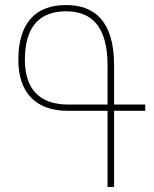

<svg xmlns="http://www.w3.org/2000/svg" viewBox="-20 -744 613 764"><path d="M434 0V-303H558V-328H434V-484C434 -662 354 -724 243 -724C120 -724 53 -651 53 -506C53 -379 119 -303 250 -303H408V0ZM252 -328C136 -328 79 -391 79 -506C79 -639 138 -699 243 -699C342 -699 408 -642 408 -483V-328Z"/></svg>

Font: Noto Sans Armenian Condensed Thin
Style: Regular
Weight: 100
Width: 3
Designer: Monotype Design Team
Foundry: Monotype Imaging Inc.
Version: Version 2.008